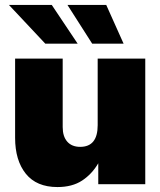

<svg xmlns="http://www.w3.org/2000/svg" viewBox="-20 -756 658 788"><path d="M215.8 11.7Q129.9 11.7 85.9 -43Q42 -97.7 42 -190.4V-515.6H237.3V-234.4Q237.3 -195.8 256.1 -174.6Q274.9 -153.3 309.1 -153.3Q380.9 -153.3 380.9 -242.2V-515.6H576.2V0H383.3V-85.9Q357.4 -41.5 316.9 -14.9Q276.4 11.7 215.8 11.7ZM166 -576.7 16.6 -735.8H192.4L298.8 -576.7ZM358.4 -576.7 256.8 -735.8H416L487.3 -576.7Z"/></svg>

Font: Inter Display Black
Style: Regular
Weight: 900
Designer: Rasmus Andersson
Foundry: rsms
Version: Version 4.000;git-a52131595